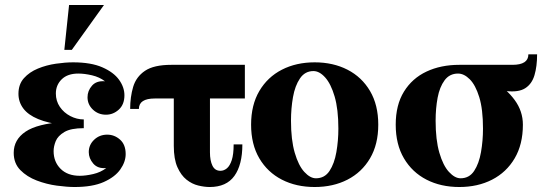

<svg xmlns="http://www.w3.org/2000/svg" viewBox="-20 -740 2174 770"><path d="M35 -127Q35 -180 82.5 -212Q130 -244 236 -251L232 -239Q173 -246 133 -262.5Q93 -279 73.5 -305Q54 -331 54 -364Q54 -402 76 -426.5Q98 -451 132 -465Q166 -479 204 -484.5Q242 -490 273 -490Q345 -490 390.5 -470Q436 -450 457.5 -420Q479 -390 479 -358Q479 -321 456.5 -300.5Q434 -280 405 -280Q374 -280 352.5 -300.5Q331 -321 331 -350Q331 -376 349 -396.5Q367 -417 401 -414Q379 -431 349 -438Q319 -445 294 -445Q251 -445 227.5 -422Q204 -399 204 -365Q204 -335 220 -311.5Q236 -288 262 -274.5Q288 -261 316 -261V-226Q264 -226 238 -210.5Q212 -195 203.5 -174Q195 -153 195 -134Q195 -91 223 -63Q251 -35 300 -35Q324 -35 354 -42Q384 -49 406 -66Q372 -63 354 -84Q336 -105 336 -130Q336 -159 357.5 -179.5Q379 -200 410 -200Q439 -200 461.5 -180Q484 -160 484 -122Q484 -91 462.5 -60.5Q441 -30 396 -10Q351 10 279 10Q249 10 208 4.5Q167 -1 127.5 -16Q88 -31 61.5 -58Q35 -85 35 -127ZM238 -540 257 -720H397L268 -540Z M962 -345H601Q537 -345 537 -303H502Q502 -351 514 -391.5Q526 -432 561.5 -456Q597 -480 667 -480H962ZM822 -390V-129Q822 -96 832 -75.5Q842 -55 864 -55Q878 -55 890 -65Q902 -75 909.5 -98Q917 -121 917 -161H952Q952 -79 920 -34.5Q888 10 821 10Q800 10 775 4Q750 -2 728 -19.5Q706 -37 691.5 -69.5Q677 -102 677 -155V-390Z M1242 -490Q1316 -490 1373.5 -460.5Q1431 -431 1464 -375Q1497 -319 1497 -240Q1497 -161 1464 -105Q1431 -49 1373.5 -19.5Q1316 10 1242 10Q1168 10 1110.5 -19.5Q1053 -49 1020 -105Q987 -161 987 -240Q987 -319 1020 -375Q1053 -431 1110.5 -460.5Q1168 -490 1242 -490ZM1247 -25Q1282 -25 1301.5 -54.5Q1321 -84 1329 -130Q1337 -176 1337 -224Q1337 -302 1322 -353Q1307 -404 1284 -429.5Q1261 -455 1237 -455Q1203 -455 1183 -425.5Q1163 -396 1155 -350.5Q1147 -305 1147 -256Q1147 -179 1162 -127.5Q1177 -76 1200.5 -50.5Q1224 -25 1247 -25Z M1822 -480H2035Q2099 -480 2099 -522H2134Q2134 -474 2123.5 -438.5Q2113 -403 2086 -386Q2059 -369 2009 -375L1934 -385ZM1727 -256Q1727 -179 1742 -127.5Q1757 -76 1780.5 -50.5Q1804 -25 1827 -25L1822 10Q1748 10 1690.5 -19.5Q1633 -49 1600 -105Q1567 -161 1567 -240Q1567 -319 1600 -372.5Q1633 -426 1690.5 -453Q1748 -480 1822 -480L1817 -445Q1783 -445 1763 -418Q1743 -391 1735 -348Q1727 -305 1727 -256ZM1917 -224Q1917 -302 1902 -350.5Q1887 -399 1864 -422Q1841 -445 1817 -445L1822 -480Q1896 -455 1953.5 -419.5Q2011 -384 2044 -339Q2077 -294 2077 -240Q2077 -161 2044 -105Q2011 -49 1953.5 -19.5Q1896 10 1822 10L1827 -25Q1862 -25 1881.5 -54.5Q1901 -84 1909 -130Q1917 -176 1917 -224Z"/></svg>

Font: Brygada 1918
Style: Bold
Weight: 700
Designer: Mateusz Machalski | Borys Kosmynka | Przemek Hoffer
Foundry: NIEPODLEGLA 2018
Version: Version 3.006